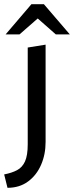

<svg xmlns="http://www.w3.org/2000/svg" viewBox="-61 -676 355 921"><path d="M72 15.9V-448L157.7 -461.8V5Q157.7 65 135.9 114.9Q114.2 164.8 73.3 194.8Q32.4 224.9 -25.1 224.9L-41 160.7Q-4.2 153.5 20.8 140.3Q45.9 127.1 59 98.3Q72 69.5 72 15.9ZM-34 -511.1 89.6 -655.7H149.7L273.8 -511.1H206.6L120 -587.4L32.7 -511.1Z"/></svg>

Font: Ancizar Sans Thin
Style: Regular
Weight: 100
Designer: Cesar Puertas, Viviana Monsalve, Julian Moncada, Julian Prieto, Jose Castro, Mariel Hernandez, Felipe Aragon, Sara Alarc
Version: Version 8.100